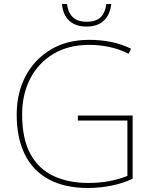

<svg xmlns="http://www.w3.org/2000/svg" viewBox="-20 -924 760 954"><path d="M417 10Q302 10 223 -32.5Q144 -75 103.5 -156.5Q63 -238 63 -355Q63 -461 106.5 -544.5Q150 -628 231 -677Q312 -726 424 -726Q481 -726 532.5 -715.5Q584 -705 631 -682L619 -657Q568 -682 519.5 -691.5Q471 -701 423 -701Q320 -701 245 -656Q170 -611 130 -533Q90 -455 90 -356Q90 -235 130.5 -160Q171 -85 245 -50Q319 -15 419 -15Q477 -15 525.5 -24.5Q574 -34 613 -50V-325H367V-350H639V-36Q591 -13 533.5 -1.5Q476 10 417 10ZM533 -904Q526 -849 495 -820.5Q464 -792 410 -792Q356 -792 324.5 -820.5Q293 -849 288 -904H313Q317 -864 340.5 -840Q364 -816 410 -816Q459 -816 481.5 -840Q504 -864 508 -904Z"/></svg>

Font: Noto Sans Symbols Thin
Style: Regular
Weight: 250
Version: Version 2.002